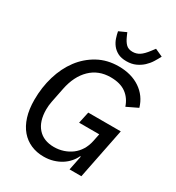

<svg xmlns="http://www.w3.org/2000/svg" viewBox="-216 -1053 1100 1197"><g transform="rotate(30 334.0 -454.5)"><path d="M483 -104H478Q467 -80 448.5 -59Q430 -38 405.5 -22.5Q381 -7 349.5 2.5Q318 12 281 12Q231 12 189.5 -6Q148 -24 118 -59Q88 -94 71.5 -146Q55 -198 55 -267Q55 -356 79 -436.5Q103 -517 148.5 -577.5Q194 -638 259.5 -674Q325 -710 408 -710Q499 -710 562 -667.5Q625 -625 647 -550L568 -512Q550 -566 508.5 -596Q467 -626 398 -626Q311 -626 253.5 -570Q196 -514 176 -415L155 -310Q149 -280 149 -251Q149 -166 190.5 -119Q232 -72 307 -72Q342 -72 374 -82.5Q406 -93 432 -112.5Q458 -132 476 -161Q494 -190 502 -228L513 -282H368L386 -365H620L547 0H462ZM431 -761Q393 -761 368.5 -774Q344 -787 328.5 -807Q313 -827 305 -851Q297 -875 293 -897L346 -921L357 -896Q371 -864 388 -847.5Q405 -831 435 -831Q462 -831 484.5 -845.5Q507 -860 534 -896L553 -921L608 -896Q597 -874 582 -850Q567 -826 546 -806.5Q525 -787 496.5 -774Q468 -761 431 -761Z"/></g></svg>

Font: IBM Plex Sans Text
Style: Italic
Weight: 450
Italic angle: -11°
Designer: Mike Abbink, Paul van der Laan, Pieter van Rosmalen
Foundry: Bold Monday
Version: Version 3.005